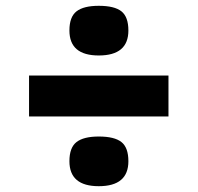

<svg xmlns="http://www.w3.org/2000/svg" viewBox="-20 -571 680 661"><path d="M80 -311H560V-170H80ZM219 -16Q219 -63 243.5 -82Q268 -101 320 -101Q374 -101 398 -82Q422 -63 422 -16Q422 70 320 70Q219 70 219 -16ZM219 -466Q219 -513 243.5 -532Q268 -551 320 -551Q374 -551 398 -532Q422 -513 422 -466Q422 -380 320 -380Q219 -380 219 -466Z"/></svg>

Font: Dashboard
Style: Regular
Weight: 400
Designer: jaiki
Version: Version 1.000